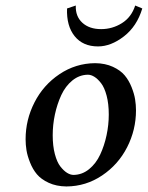

<svg xmlns="http://www.w3.org/2000/svg" viewBox="-20 -669 538 699"><path d="M299.8 -397Q268.6 -396.5 243.4 -376Q218.3 -355.5 203.1 -322.8Q188 -290 179.9 -252.2Q171.9 -214.4 171.9 -176.8Q171.9 -137.7 179.7 -108.2Q187.5 -78.6 199.7 -63Q211.9 -47.4 224.1 -39.8Q236.3 -32.2 248 -32.2Q279.3 -32.7 304.4 -53.2Q329.6 -73.7 344.7 -106.2Q359.9 -138.7 367.9 -176.5Q376 -214.4 376 -252Q376 -291 368.2 -320.6Q360.4 -350.1 348.1 -366Q335.9 -381.8 323.7 -389.4Q311.5 -397 299.8 -397ZM222.2 9.8H221.2Q185.1 9.3 157.5 -3.4Q129.9 -16.1 114.5 -34.4Q99.1 -52.7 89.4 -77.4Q79.6 -102.1 76.4 -122.1Q73.2 -142.1 73.2 -162.1Q73.2 -232.9 105.5 -296.1Q137.7 -359.4 196.5 -398.9Q255.4 -438.5 326.2 -439H327.1Q363.3 -438.5 390.9 -425.8Q418.5 -413.1 433.8 -394.8Q449.2 -376.5 459 -351.8Q468.8 -327.1 471.9 -307.1Q475.1 -287.1 475.1 -267.1Q475.1 -196.3 442.9 -133.1Q410.6 -69.8 351.8 -30.3Q293 9.3 222.2 9.8ZM224.1 -638.2 255.9 -648.9Q254.4 -609.4 279.8 -586.2Q305.2 -563 348.1 -563Q389.2 -563 423.8 -584.7Q458.5 -606.4 472.2 -648.9L498 -638.2Q478.5 -573.2 431.2 -536.6Q383.8 -500 336.9 -500Q281.7 -500 251.7 -537.4Q221.7 -574.7 224.1 -638.2Z"/></svg>

Font: Common Serif Medium
Style: Italic
Weight: 500
Italic angle: -12°
Designer: Philipp H. Poll, Khaled Hosny
Foundry: Stefan Peev, Context Ltd.
Version: Version 1.026